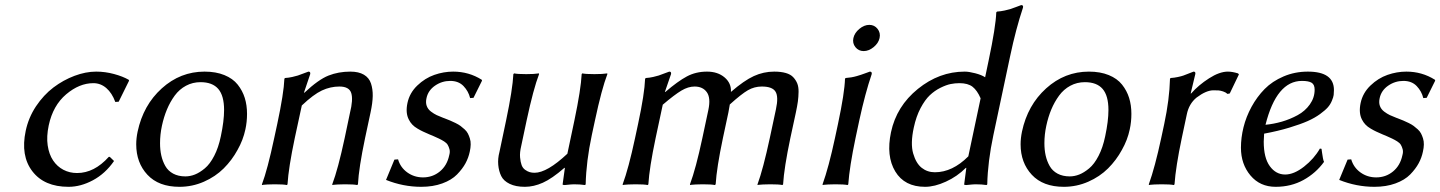

<svg xmlns="http://www.w3.org/2000/svg" viewBox="-20 -718 5611 748"><path d="M343.8 -394Q289.1 -394 237.8 -350.6Q186.5 -307.1 169.9 -230Q160.6 -186 165.8 -151.4Q170.9 -116.7 186.8 -93Q202.6 -69.3 226.8 -56.6Q251 -43.9 280.3 -43.9Q347.2 -43.9 403.8 -106.9H407.7L424.3 -90.8Q390.1 -41.5 342.3 -15.9Q294.4 9.8 247.1 9.8Q152.3 9.8 106 -50.8Q59.6 -111.3 80.1 -208Q90.8 -259.3 120.1 -303.7Q149.9 -348.1 188.2 -377.2Q226.6 -406.2 270.3 -422.6Q314 -439 354.5 -439Q389.6 -439 424.1 -429.7Q458.5 -420.4 481.4 -407.2L482.9 -403.8L442.4 -321.8L429.2 -320.8Q416.5 -355.5 394.3 -374.8Q372.1 -394 343.8 -394Z M516.1 -205.1Q538.1 -308.6 610.4 -373.8Q682.6 -439 776.9 -439Q821.3 -439 854.2 -425.5Q887.2 -412.1 906 -388.4Q924.8 -364.7 933.6 -336.4Q942.4 -308.1 942.4 -274.4Q942.4 -243.2 936 -213.9Q927.2 -172.4 905.3 -133.8Q883.8 -94.2 851.6 -62Q819.3 -29.8 774.2 -10Q729 9.8 679.2 9.8Q598.1 9.8 554.4 -37.1Q510.7 -84 510.7 -155.8Q510.7 -179.2 516.1 -205.1ZM761.2 -397.9Q730.5 -397.9 704.6 -384Q678.7 -370.1 660.6 -345.5Q642.6 -320.8 630.4 -291.5Q618.2 -262.2 610.8 -228Q603.5 -193.8 603.5 -160.2Q603.5 -134.3 608.4 -112.3Q613.3 -90.3 624 -71.3Q634.8 -52.2 654.8 -41.5Q674.8 -30.8 702.1 -30.8Q720.7 -30.8 739.3 -38.1Q757.8 -45.4 777.8 -62Q797.9 -78.6 814.5 -110.8Q831.1 -142.6 840.3 -187Q853 -246.6 853 -289.6Q853 -345.2 830.3 -371.6Q807.6 -397.9 761.2 -397.9Z M1402.3 -180.2Q1377.9 -64 1374.5 0L1371.6 2.9Q1358.4 0 1324.2 0Q1308.6 0 1296.1 0.7Q1283.7 1.5 1279.3 2L1274.9 2.9L1274.4 0Q1296.9 -59.1 1322.8 -180.2L1343.3 -277.8Q1356.4 -330.1 1348.4 -355.5Q1340.3 -380.9 1302.2 -380.9Q1267.1 -380.9 1234.1 -365.5Q1201.2 -350.1 1155.8 -307.1L1128.4 -180.2Q1104 -64.5 1100.1 0L1097.7 2.9Q1084.5 0 1050.3 0Q1034.7 0 1022.2 0.7Q1009.8 1.5 1005.4 2L1000.5 2.9V0Q1022 -56.6 1048.3 -180.2L1060.1 -234.9Q1085.9 -356 1087.9 -411.1L1090.3 -414.1Q1105 -415 1118.9 -418.2Q1132.8 -421.4 1140.4 -423.8Q1147.9 -426.3 1162.4 -431.9Q1176.8 -437.5 1181.6 -439Q1190.4 -439 1188.5 -429.2L1164.1 -356.9H1166Q1220.7 -408.2 1259.8 -423.6Q1298.8 -439 1344.7 -439Q1377.4 -439 1397.7 -427Q1418 -415 1425.3 -392.8Q1432.6 -370.6 1432.1 -343.8Q1431.6 -317.4 1423.8 -280.8Z M1516.6 -96.2 1530.8 -97.2Q1540 -65.4 1566.9 -46.1Q1593.8 -26.9 1627.9 -26.9Q1665.5 -26.9 1693.6 -50Q1721.7 -73.2 1730 -112.8Q1733.9 -126 1731.2 -136.2Q1728.5 -146.5 1724.1 -153.8Q1719.7 -161.1 1710 -167.2Q1700.2 -173.3 1689.9 -178.2Q1679.7 -183.1 1665 -189.5Q1658.2 -192.4 1654.3 -193.8L1628.9 -205.1Q1620.1 -209 1607.2 -216.6Q1594.2 -224.1 1586.2 -232.7Q1578.1 -241.2 1572.8 -252Q1559.1 -277.8 1567.4 -316.9Q1575.7 -356 1605.7 -384.8Q1635.7 -413.6 1672.1 -426.3Q1708.5 -439 1745.6 -439Q1806.6 -439 1856.9 -407.2L1857.9 -403.8L1824.7 -336.9L1811.5 -335.9Q1805.2 -362.3 1785.9 -382.6Q1766.6 -402.8 1733.9 -402.8Q1701.7 -402.8 1674.8 -384.3Q1647.9 -365.7 1641.6 -335.9Q1637.7 -318.8 1642.3 -305.7Q1647 -292.5 1658.9 -283.4Q1670.9 -274.4 1681.4 -269.5Q1691.9 -264.6 1707 -258.8Q1709 -258.3 1710 -257.8Q1724.1 -252.4 1733.4 -248.5Q1742.7 -244.6 1754.6 -238.8Q1766.6 -232.9 1774.2 -227.3Q1781.7 -221.7 1790 -214.1Q1798.3 -206.5 1802.7 -198Q1807.1 -189.5 1810.5 -178.7Q1814 -168 1813.7 -155Q1813.5 -142.1 1810.1 -127Q1805.2 -103.5 1793.5 -81.8Q1781.7 -60.1 1760.5 -38.3Q1739.3 -16.6 1703.1 -3.4Q1667 9.8 1621.1 9.8Q1550.8 9.8 1483.9 -17.1Z M2178.7 -64Q2130.4 -22 2094.7 -6.1Q2059.1 9.8 2024.9 9.8Q1989.3 9.8 1965.6 -1.7Q1941.9 -13.2 1932.6 -32.2Q1923.3 -51.3 1921.1 -75.7Q1918.9 -100.1 1925.8 -126L1951.7 -249Q1977.1 -370.1 1980 -429.2L1982.9 -432.1Q1996.1 -429.2 2030.3 -429.2Q2045.9 -429.2 2058.1 -429.9Q2070.3 -430.7 2074.7 -431.6L2079.6 -432.1L2080.1 -429.2Q2058.1 -372.1 2031.7 -249L2010.7 -149.9Q2004.4 -123.5 2006.1 -105Q2007.8 -86.4 2012.2 -74.7Q2016.6 -63 2025.9 -56.4Q2035.2 -49.8 2043.7 -47.4Q2052.2 -44.9 2062.5 -44.9Q2111.3 -44.9 2190.4 -119.1L2217.8 -249Q2243.2 -370.1 2246.1 -429.2L2248.5 -432.1Q2261.7 -429.2 2295.9 -429.2Q2311.5 -429.2 2324 -429.9Q2336.4 -430.7 2341.3 -431.6L2345.7 -432.1L2346.2 -429.2Q2324.2 -372.1 2297.9 -249L2285.6 -191.9Q2263.7 -88.9 2261.7 0L2259.3 2.9Q2240.2 0 2215.3 0Q2207.5 0 2180.2 2.9Q2175.8 2.9 2173.6 2.2Q2171.4 1.5 2171.9 0L2180.7 -64Z M2979 -180.2 3002.9 -292Q3013.7 -341.8 3001 -361.3Q2988.8 -380.9 2947.8 -380.9Q2918.9 -380.9 2893.8 -366.5Q2868.7 -352.1 2823.2 -311Q2821.8 -300.8 2817.9 -280.8L2796.4 -180.2Q2772 -64.5 2768.1 0L2765.1 2.9Q2752 0 2717.8 0Q2702.1 0 2689.9 0.7Q2677.7 1.5 2672.9 2L2668.5 2.9L2668 0Q2690.9 -61 2716.3 -180.2L2739.7 -290Q2749.5 -336.9 2733.6 -358.9Q2717.8 -380.9 2686 -380.9Q2661.1 -380.9 2634.8 -365.2Q2608.4 -349.6 2562 -310.1L2534.2 -180.2Q2509.8 -64.5 2505.9 0L2503.4 2.9Q2490.2 0 2456.1 0Q2440.4 0 2428 0.7Q2415.5 1.5 2411.1 2L2406.2 2.9L2405.8 0Q2428.7 -61.5 2454.1 -180.2L2465.8 -234.9Q2491.2 -353.5 2493.2 -411.1L2496.1 -414.1Q2510.7 -415 2524.7 -418.2Q2538.6 -421.4 2546.1 -423.8Q2553.7 -426.3 2568.1 -431.9Q2582.5 -437.5 2587.4 -439Q2596.2 -439 2594.2 -429.2L2570.3 -359.9H2572.3Q2620.6 -401.4 2655.8 -420.2Q2690.9 -439 2734.4 -439Q2776.4 -439 2803 -416.3Q2829.6 -393.6 2827.6 -359.9Q2878.9 -404.3 2916.7 -421.6Q2954.6 -439 2996.1 -439Q3022.5 -439 3041.3 -433.6Q3060.1 -428.2 3070.3 -417.2Q3080.6 -406.2 3085.9 -393.1Q3091.3 -379.9 3091.1 -360.4Q3090.8 -340.8 3088.4 -322.8Q3085.9 -304.7 3080.6 -279.8L3059.1 -180.2Q3034.7 -64.5 3030.8 0L3028.3 2.9Q3015.1 0 2981 0Q2965.3 0 2952.9 0.7Q2940.4 1.5 2935.5 2L2931.2 2.9V0Q2953.1 -59.6 2979 -180.2Z M3312.5 -534.4Q3300.3 -549.8 3304.7 -569.8Q3309.1 -589.8 3327.9 -605.5Q3346.7 -621.1 3366.7 -621.1Q3386.7 -621.1 3398.9 -605.5Q3411.1 -589.8 3406.7 -569.8Q3402.3 -549.8 3383.5 -534.4Q3364.7 -519 3344.7 -519Q3324.7 -519 3312.5 -534.4ZM3244.6 -234.9Q3270.5 -356.9 3272 -411.1L3274.4 -414.1Q3286.1 -415 3296.6 -416.7Q3307.1 -418.5 3317.9 -421.6Q3328.6 -424.8 3334.7 -426.8Q3340.8 -428.7 3352.5 -433.1L3368.7 -439Q3377.9 -439 3376 -429.2Q3350.6 -354.5 3328.1 -251L3313 -180.2Q3289.6 -68.4 3284.7 0L3282.2 2.9Q3268.6 0 3234.4 0Q3218.8 0 3206.5 0.7Q3194.3 1.5 3189.5 2L3185.1 2.9L3184.6 0Q3208.5 -66.4 3232.9 -180.2Z M3752.4 -108.9 3800.3 -335Q3787.1 -365.7 3769 -379.9Q3751 -394 3717.8 -394Q3700.7 -394 3683.6 -390.6Q3666.5 -387.2 3643.8 -376Q3621.1 -364.7 3602.3 -346.9Q3583.5 -329.1 3566.4 -296.9Q3549.3 -264.6 3540 -221.2Q3526.4 -158.7 3537.6 -120.1Q3548.8 -81.5 3570.8 -64.2Q3592.8 -46.9 3622.1 -46.9Q3690.4 -46.9 3752.4 -108.9ZM3742.7 -64Q3709 -30.3 3665 -10.3Q3621.1 9.8 3584 9.8Q3503.9 9.8 3467.8 -50Q3431.6 -109.9 3451.2 -203.1Q3472.7 -304.2 3555.9 -371.6Q3639.2 -439 3738.3 -439Q3754.9 -439 3779.3 -432.6Q3803.7 -426.3 3817.9 -417L3831.5 -481.9Q3859.4 -614.3 3861.3 -669.9L3864.3 -672.9Q3878.9 -673.8 3893.6 -677Q3908.2 -680.2 3915.3 -682.4Q3922.4 -684.6 3939 -690.9Q3955.6 -697.3 3958.5 -698.2Q3967.8 -698.2 3965.3 -688Q3938 -606.4 3915.5 -500L3850.1 -191.9Q3828.1 -88.4 3826.2 0L3823.7 2.9Q3804.7 0 3779.8 0Q3772 0 3744.6 2.9Q3740.2 2.9 3738 2.2Q3735.8 1.5 3736.3 0L3744.6 -64Z M3961.4 -205.1Q3983.4 -308.6 4055.7 -373.8Q4127.9 -439 4222.2 -439Q4266.6 -439 4299.6 -425.5Q4332.5 -412.1 4351.3 -388.4Q4370.1 -364.7 4378.9 -336.4Q4387.7 -308.1 4387.7 -274.4Q4387.7 -243.2 4381.3 -213.9Q4372.6 -172.4 4350.6 -133.8Q4329.1 -94.2 4296.9 -62Q4264.6 -29.8 4219.5 -10Q4174.3 9.8 4124.5 9.8Q4043.5 9.8 3999.8 -37.1Q3956.1 -84 3956.1 -155.8Q3956.1 -179.2 3961.4 -205.1ZM4206.5 -397.9Q4175.8 -397.9 4149.9 -384Q4124 -370.1 4106 -345.5Q4087.9 -320.8 4075.7 -291.5Q4063.5 -262.2 4056.2 -228Q4048.8 -193.8 4048.8 -160.2Q4048.8 -134.3 4053.7 -112.3Q4058.6 -90.3 4069.3 -71.3Q4080.1 -52.2 4100.1 -41.5Q4120.1 -30.8 4147.5 -30.8Q4166 -30.8 4184.6 -38.1Q4203.1 -45.4 4223.1 -62Q4243.2 -78.6 4259.8 -110.8Q4276.4 -142.6 4285.6 -187Q4298.3 -246.6 4298.3 -289.6Q4298.3 -345.2 4275.6 -371.6Q4252.9 -397.9 4206.5 -397.9Z M4620.6 -354Q4649.4 -386.7 4690.2 -412.8Q4731 -439 4763.7 -439Q4780.8 -439 4803.2 -432.1L4806.6 -428.2L4771 -354L4762.2 -352.1Q4755.4 -358.4 4744.9 -361.8Q4734.4 -365.2 4727.3 -365.7Q4720.2 -366.2 4707.5 -366.2Q4679.2 -366.2 4641.6 -337.9Q4611.8 -313.5 4603.5 -272L4584 -180.2Q4560.5 -68.4 4555.7 0L4553.2 2.9Q4539.6 0 4505.4 0Q4489.7 0 4477.5 0.7Q4465.3 1.5 4460.4 2L4456.1 2.9L4455.6 0Q4479.5 -66.4 4503.9 -180.2L4515.6 -234.9Q4536.1 -331.1 4538.1 -411.1L4540.5 -414.1Q4555.2 -415 4568.8 -418Q4582.5 -420.9 4590.1 -423.6Q4597.7 -426.3 4610.8 -431.6Q4624 -437 4629.9 -439Q4638.7 -439 4636.7 -429.2L4618.7 -354Z M5101.6 -368.7Q5101.6 -388.2 5090.1 -395.5Q5078.6 -402.8 5052.2 -402.8Q4953.1 -402.8 4910.2 -231.9Q4941.9 -234.9 4973.9 -244.1Q5005.9 -253.4 5035.2 -269.3Q5064.5 -285.2 5083 -311.3Q5101.6 -337.4 5101.6 -368.7ZM4904.8 -197.3Q4903.3 -175.3 4903.3 -166Q4903.3 -103 4927 -70.6Q4950.7 -38.1 4986.8 -38.1Q5021 -38.1 5060.3 -68.8Q5099.6 -99.6 5122.1 -139.2L5128.4 -138.2Q5128.9 -134.3 5130.6 -122.6Q5132.3 -110.8 5134 -101.6Q5135.7 -92.3 5138.2 -87.4Q5106.4 -43.5 5058.1 -16.8Q5009.8 9.8 4949.7 9.8Q4888.7 9.8 4851.6 -34.4Q4814.5 -78.6 4814.5 -142.6Q4814.5 -181.6 4824.5 -222.2Q4834.5 -262.7 4855.7 -301.8Q4877 -340.8 4906.7 -371.1Q4936.5 -401.4 4980.5 -420.2Q5024.4 -439 5075.2 -439Q5176.8 -439 5176.8 -367.2Q5176.8 -356.4 5175.8 -348.1Q5174.8 -339.8 5168.9 -325.7Q5163.1 -311.5 5153.1 -300Q5143.1 -288.6 5122.8 -273.7Q5102.5 -258.8 5074.5 -246.3Q5046.4 -233.9 5002.9 -220.7Q4959.5 -207.5 4904.8 -197.3Z M5230 -96.2 5244.1 -97.2Q5253.4 -65.4 5280.3 -46.1Q5307.1 -26.9 5341.3 -26.9Q5378.9 -26.9 5407 -50Q5435.1 -73.2 5443.4 -112.8Q5447.3 -126 5444.6 -136.2Q5441.9 -146.5 5437.5 -153.8Q5433.1 -161.1 5423.3 -167.2Q5413.6 -173.3 5403.3 -178.2Q5393.1 -183.1 5378.4 -189.5Q5371.6 -192.4 5367.7 -193.8L5342.3 -205.1Q5333.5 -209 5320.6 -216.6Q5307.6 -224.1 5299.6 -232.7Q5291.5 -241.2 5286.1 -252Q5272.5 -277.8 5280.8 -316.9Q5289.1 -356 5319.1 -384.8Q5349.1 -413.6 5385.5 -426.3Q5421.9 -439 5459 -439Q5520 -439 5570.3 -407.2L5571.3 -403.8L5538.1 -336.9L5524.9 -335.9Q5518.6 -362.3 5499.3 -382.6Q5480 -402.8 5447.3 -402.8Q5415 -402.8 5388.2 -384.3Q5361.3 -365.7 5355 -335.9Q5351.1 -318.8 5355.7 -305.7Q5360.4 -292.5 5372.3 -283.4Q5384.3 -274.4 5394.8 -269.5Q5405.3 -264.6 5420.4 -258.8Q5422.4 -258.3 5423.3 -257.8Q5437.5 -252.4 5446.8 -248.5Q5456.1 -244.6 5468 -238.8Q5480 -232.9 5487.5 -227.3Q5495.1 -221.7 5503.4 -214.1Q5511.7 -206.5 5516.1 -198Q5520.5 -189.5 5523.9 -178.7Q5527.3 -168 5527.1 -155Q5526.9 -142.1 5523.4 -127Q5518.6 -103.5 5506.8 -81.8Q5495.1 -60.1 5473.9 -38.3Q5452.6 -16.6 5416.5 -3.4Q5380.4 9.8 5334.5 9.8Q5264.2 9.8 5197.3 -17.1Z"/></svg>

Font: Linux Biolinum G
Style: Italic
Weight: 400
Italic angle: -12°
Designer: Philipp H. Poll
Foundry: Philipp H. Poll
Version: Version 0.5.1